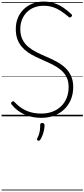

<svg xmlns="http://www.w3.org/2000/svg" viewBox="-20 -1473 1069 2431"><path d="M503 19Q449 19 397 9.5Q345 0 297 -20.5Q249 -41 206 -73Q163 -105 128 -149Q120 -159 120 -166.5Q120 -174 129 -182Q139 -191 146 -191.5Q153 -192 166 -179Q209 -133 259.5 -100.5Q310 -68 371 -51.5Q432 -35 503 -35Q579 -35 642.5 -58.5Q706 -82 752.5 -126.5Q799 -171 824 -233Q849 -295 849 -371Q849 -444 823 -496Q797 -548 752 -586Q707 -624 650 -653Q593 -682 532 -708Q479 -731 427.5 -756Q376 -781 331.5 -812Q287 -843 253 -884Q219 -925 199.5 -979Q180 -1033 180 -1105Q180 -1187 208 -1251Q236 -1315 285 -1360.5Q334 -1406 397 -1429.5Q460 -1453 531 -1453Q612 -1453 675.5 -1430Q739 -1407 790 -1370.5Q841 -1334 884 -1293Q893 -1285 892.5 -1277.5Q892 -1270 884 -1262Q875 -1252 867 -1251.5Q859 -1251 848 -1260Q798 -1303 749.5 -1334.5Q701 -1366 648 -1383Q595 -1400 531 -1400Q466 -1400 412 -1378.5Q358 -1357 319 -1317.5Q280 -1278 258.5 -1224Q237 -1170 237 -1105Q237 -1026 265.5 -971Q294 -916 341 -877.5Q388 -839 445.5 -810.5Q503 -782 562 -757Q626 -730 687 -698Q748 -666 798 -622Q848 -578 877.5 -516.5Q907 -455 907 -371Q907 -286 878 -214.5Q849 -143 795 -90.5Q741 -38 667 -9.5Q593 19 503 19ZM460 306Q449 302 448 295.5Q447 289 453 276Q466 251 474 225.5Q482 200 485.5 171.5Q489 143 489 108Q489 97 495 90.5Q501 84 514 84Q529 84 536.5 92Q544 100 544 112Q544 139 537.5 172Q531 205 519 237Q507 269 492 293Q486 303 478.5 307Q471 311 460 306ZM0 928H1029V938H0ZM0 -20H1029V0H0ZM0 -505H1029V-500H0ZM0 -1448H1029V-1438H0Z"/></svg>

Font: Playwrite ID Guides
Style: Regular
Weight: 400
Designer: Veronika Burian, José Scaglione
Foundry: TypeTogether
Version: Version 1.003